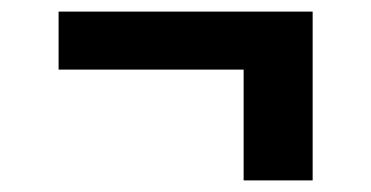

<svg xmlns="http://www.w3.org/2000/svg" viewBox="-20 -410 640 331"><path d="M400 -99V-290H81V-390H519V-99Z"/></svg>

Font: R Plex Mono
Style: Bold
Weight: 700
Monospace: yes
Designer: Belleve Invis
Foundry: Belleve Invis
Version: Version 31.8.0